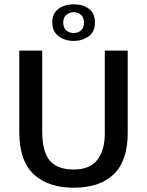

<svg xmlns="http://www.w3.org/2000/svg" viewBox="-20 -866 687 896"><path d="M70 -630H177V-253Q177 -159 212 -117Q247 -75 324 -75Q400 -75 434.5 -120.5Q469 -166 469 -241V-630H576V-246Q576 -115 510.5 -52.5Q445 10 324 10Q205 10 137.5 -52.5Q70 -115 70 -251ZM224 -761Q224 -804 253 -825Q282 -846 324 -846Q367 -846 395 -825Q423 -804 423 -761Q423 -717 393 -696Q363 -675 324 -675Q283 -675 253.5 -697Q224 -719 224 -761ZM275 -761Q275 -738 288.5 -725Q302 -712 324 -712Q346 -712 359 -725Q372 -738 372 -761Q372 -783 358.5 -796Q345 -809 324 -809Q303 -809 289 -796Q275 -783 275 -761Z"/></svg>

Font: Mukta Vaani Medium
Style: Regular
Weight: 500
Designer: Noopur Datye, Girish Dalvi, Yashodeep Gholap, Pallavi Karambelkar
Foundry: Ek Type
Version: Version 2.538;PS 1.000;hotconv 16.6.51;makeotf.lib2.5.65220;